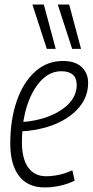

<svg xmlns="http://www.w3.org/2000/svg" viewBox="-20 -811 406 841"><path d="M307 -20Q278 -5 243 2.5Q208 10 175 10Q102 10 63.5 -40Q25 -90 25 -182Q25 -287 53.5 -369Q82 -451 134 -497.5Q186 -544 256 -544Q309 -544 337.5 -517.5Q366 -491 366 -448Q366 -380 316 -329Q266 -278 181 -253Q155 -246 128.5 -241.5Q102 -237 78 -236Q76 -212 76 -188Q76 -116 103.5 -77.5Q131 -39 182 -39Q208 -39 237 -45Q266 -51 297 -65ZM248 -499Q188 -499 143 -438Q98 -377 82 -277Q126 -280 173 -294Q238 -315 277 -352.5Q316 -390 316 -439Q316 -499 248 -499ZM185 -597 122 -791H172L224 -597ZM296 -597 233 -791H283L335 -597Z"/></svg>

Font: Georama SemiCondensed Light
Style: Italic
Weight: 300
Width: 4
Italic angle: -9°
Designer: Jean-Baptiste Levee
Foundry: Production Type
Version: Version 1.000